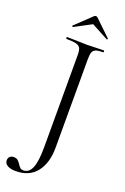

<svg xmlns="http://www.w3.org/2000/svg" viewBox="-240 -861 756 1162"><g transform="rotate(20 138.0 -280.0)"><path d="M280 -613Q247 -613 232 -607Q217 -601 211.5 -586.5Q206 -572 206 -542V28Q206 127 160 185.5Q114 244 27 244Q-7 244 -26.5 232.5Q-46 221 -46 201Q-46 186 -37 177Q-28 168 -12 168Q5 168 14 175.5Q23 183 33 198Q42 212 49 218Q56 224 69 224Q105 224 122.5 182.5Q140 141 140 49V-544Q140 -574 133 -588Q126 -602 105.5 -607.5Q85 -613 42 -613Q40 -613 40 -619Q40 -625 42 -625L100 -624Q146 -622 172 -622Q198 -622 236 -624L280 -625Q282 -625 282 -619Q282 -613 280 -613ZM164 -804Q170 -804 175 -799L277 -701Q278 -701 278 -699Q278 -697 275.5 -695Q273 -693 272 -694L164 -752L55 -694Q53 -693 50 -696.5Q47 -700 49 -701L152 -799Q157 -804 164 -804Z"/></g></svg>

Font: Cormorant Infant
Style: Regular
Weight: 400
Designer: Christian Thalmann (Catharsis Fonts)
Foundry: Catharsis Fonts
Version: Version 4.000